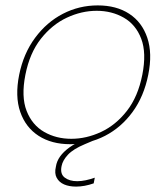

<svg xmlns="http://www.w3.org/2000/svg" viewBox="-20 -527 621 711"><path d="M240 7Q171 7 123 -24Q75 -55 55 -112.5Q35 -170 51 -250Q67 -329 110 -387Q153 -445 213 -476Q273 -507 342 -507Q411 -507 458.5 -476Q506 -445 525.5 -387Q545 -329 529 -250Q513 -170 471 -112.5Q429 -55 369 -24Q309 7 240 7ZM244 -13Q300 -13 354.5 -38.5Q409 -64 450 -116.5Q491 -169 507 -250Q523 -331 503 -383.5Q483 -436 438.5 -461.5Q394 -487 338 -487Q282 -487 227.5 -461.5Q173 -436 131.5 -383.5Q90 -331 74 -250Q58 -169 78.5 -116.5Q99 -64 143.5 -38.5Q188 -13 244 -13ZM368 -42 372 -26 294 7Q251 25 231.5 46Q212 67 208 88Q202 117 219.5 130.5Q237 144 266 144Q281 144 297.5 140.5Q314 137 331 131L327 152Q310 158 293.5 161Q277 164 262 164Q236 164 217.5 156Q199 148 190 131.5Q181 115 187 90Q190 70 202.5 52.5Q215 35 237 19Q259 3 294 -11Z"/></svg>

Font: Albert Sans Thin
Style: Italic
Weight: 250
Italic angle: -11.25°
Designer: Andreas Rasmussen
Foundry: a.Foundry
Version: Version 1.025